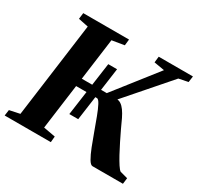

<svg xmlns="http://www.w3.org/2000/svg" viewBox="-161 -929 1148 1115"><g transform="rotate(30 413.0 -371.5)"><path d="M317 -195 368 -559H427L376.5 -195ZM585 0Q572 0 557 -25.5Q542 -51 526 -91.8Q510 -132.5 493.8 -177.8Q477.5 -223 462.2 -263.8Q447 -304.5 433.5 -330Q420 -355.5 410 -355.5H247L254 -409H444.5L665.5 -690.5L595.5 -702.5L600 -743H829.5L824 -702.5L762 -690L470.5 -355.5L509 -408.5Q526.5 -408.5 540.5 -399.2Q554.5 -390 567.5 -372Q580.5 -354 593.2 -328Q606 -302 620.5 -269Q636.5 -235.5 654 -200.2Q671.5 -165 688.2 -134.2Q705 -103.5 719 -82Q733 -60.5 742.5 -54L794 -40L789 0ZM-4 0 1.5 -39.5 70.5 -54 155.5 -688.5 89 -702 94 -743H401L396.5 -702L314.5 -688.5L229.5 -54L309 -39.5L305.5 0Z"/></g></svg>

Font: Merriweather 60pt ExtraBold
Style: Italic
Weight: 800
Italic angle: -7.8°
Version: Version 2.101